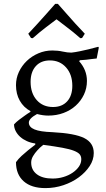

<svg xmlns="http://www.w3.org/2000/svg" viewBox="-20 -723 544 985"><path d="M228 -130Q214 -130 200 -132Q186 -134 170 -138Q128 -115 128 -94Q128 -71 157 -59Q186 -47 248 -45Q364 -39 412.5 -14.5Q461 10 461 62Q461 97 440 129Q419 161 384.5 186.5Q350 212 305.5 227Q261 242 213 242Q141 242 101.5 207Q62 172 62 109Q74 92 91 76.5Q108 61 124 48Q142 33 161 19V13Q138 10 118 1Q98 -8 83.5 -21Q69 -34 60.5 -50.5Q52 -67 52 -85Q63 -97 78 -108.5Q93 -120 106 -129Q121 -140 136 -149V-153Q101 -172 81.5 -206.5Q62 -241 62 -286Q62 -322 77 -354Q92 -386 117.5 -410.5Q143 -435 177 -449.5Q211 -464 248 -464Q277 -464 301.5 -458.5Q326 -453 346 -453Q365 -455 389 -460Q413 -465 434 -470Q459 -476 484 -483L487 -479L476 -423Q463 -422 449 -420Q437 -418 421.5 -416.5Q406 -415 390 -414L386 -409Q426 -364 426 -308Q426 -270 410.5 -237.5Q395 -205 368.5 -181Q342 -157 306 -143.5Q270 -130 228 -130ZM252 -174Q298 -174 324.5 -203Q351 -232 351 -283Q351 -341 319 -377Q287 -413 236 -413Q190 -413 163.5 -383.5Q137 -354 137 -303Q137 -245 168.5 -209.5Q200 -174 252 -174ZM250 193Q279 193 305.5 185Q332 177 352.5 163Q373 149 385 131.5Q397 114 397 94Q397 79 389 69Q381 59 359.5 50.5Q338 42 300 35Q262 28 202 20Q184 34 171 49Q159 62 149.5 78Q140 94 140 111Q140 149 169 171Q198 193 250 193ZM125 -550Q149 -576 173.5 -602.5Q198 -629 218 -652Q241 -678 263 -703H277Q299 -678 322 -652Q342 -629 366 -602.5Q390 -576 415 -550L401 -528L392 -527Q357 -558 323.5 -583Q290 -608 270 -624Q249 -608 216.5 -583.5Q184 -559 148 -527L139 -528Z"/></svg>

Font: Alegreya
Style: Regular
Weight: 400
Designer: Juan Pablo del Peral
Foundry: Juan Pablo del Peral
Version: Version 1.003